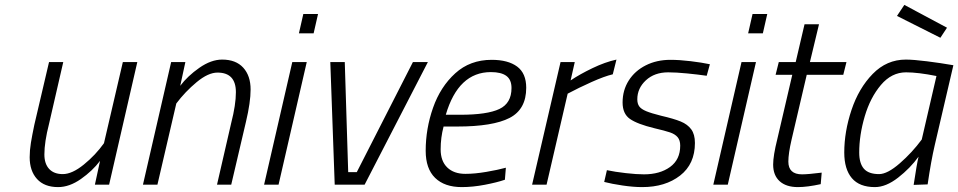

<svg xmlns="http://www.w3.org/2000/svg" viewBox="-20 -753 3908 783"><path d="M101 -112Q101 -140 106 -170.5Q111 -201 120 -244L180 -500H238L180 -248Q161 -174 161 -123Q161 -85 180.5 -64Q200 -43 236 -43Q274 -43 322 -82Q370 -121 404 -169L481 -500H540L425 0H367L388 -97Q357 -56 310 -23Q263 10 217 10Q161 10 131 -23Q101 -56 101 -112Z M678 -500H736L715 -403Q745 -443 793 -476.5Q841 -510 886 -510Q942 -510 972 -477Q1002 -444 1002 -388Q1002 -336 983 -256L923 0H865L923 -252Q942 -326 942 -377Q942 -457 867 -457Q829 -457 782 -418Q735 -379 699 -331L622 0H563Z M1217 -696H1277L1259 -617H1199ZM1172 -500H1231L1116 0H1057Z M1327 -500H1386L1400 -51H1435L1664 -500H1725L1467 0H1345Z M1716 -138Q1716 -228 1746 -313.5Q1776 -399 1836.5 -454Q1897 -509 1985 -509Q2052 -509 2089 -481.5Q2126 -454 2126 -395Q2126 -307 2058 -272Q1990 -237 1845 -237H1789Q1777 -192 1777 -144Q1777 -96 1804 -70Q1831 -44 1878 -44Q1916 -44 1963 -52Q2010 -60 2043 -69L2039 -20Q2007 -9 1957.5 0.5Q1908 10 1863 10Q1793 10 1754.5 -27.5Q1716 -65 1716 -138ZM1857 -285Q1967 -285 2016.5 -308.5Q2066 -332 2066 -394Q2066 -428 2045 -443.5Q2024 -459 1982 -459Q1849 -459 1798 -285Z M2266 -500H2324L2307 -425Q2344 -450 2396 -475Q2448 -500 2494 -510L2479 -450Q2445 -442 2392.5 -418.5Q2340 -395 2295 -371L2209 0H2150Z M2444 -11 2455 -59Q2488 -52 2532 -47Q2576 -42 2606 -42Q2671 -42 2712.5 -72Q2754 -102 2754 -159Q2754 -181 2743.5 -193.5Q2733 -206 2712.5 -213Q2692 -220 2649 -230Q2579 -247 2549 -268Q2519 -289 2519 -335Q2519 -385 2544 -424.5Q2569 -464 2613.5 -486.5Q2658 -509 2714 -509Q2751 -509 2796.5 -503.5Q2842 -498 2875 -491L2862 -444Q2828 -449 2782.5 -453.5Q2737 -458 2705 -458Q2649 -458 2614 -425.5Q2579 -393 2579 -348Q2579 -330 2587 -319Q2595 -308 2615.5 -299.5Q2636 -291 2676 -281Q2728 -269 2756 -257.5Q2784 -246 2799 -225.5Q2814 -205 2814 -170Q2814 -84 2753.5 -37Q2693 10 2599 10Q2563 10 2519 3.5Q2475 -3 2444 -11Z M3049 -696H3109L3091 -617H3031ZM3004 -500H3063L2948 0H2889Z M3133 -82Q3133 -118 3150 -186L3211 -448H3143L3156 -500H3225L3261 -654H3320L3283 -500H3432L3419 -448H3270L3208 -183Q3195 -127 3195 -94Q3195 -42 3251 -42Q3275 -42 3331 -49L3327 -2Q3272 10 3234 10Q3186 10 3159.5 -14Q3133 -38 3133 -82Z M3423 -131Q3423 -216 3452.5 -304.5Q3482 -393 3539 -451.5Q3596 -510 3674 -510Q3705 -510 3760.5 -503Q3816 -496 3868 -487L3792 -161Q3777 -97 3763 -1L3706 1Q3719 -86 3726 -114Q3692 -67 3642.5 -28.5Q3593 10 3548 10Q3485 10 3454 -26.5Q3423 -63 3423 -131ZM3739 -184 3799 -443Q3724 -458 3675 -458Q3616 -458 3572.5 -406.5Q3529 -355 3506.5 -278.5Q3484 -202 3484 -131Q3484 -87 3503 -65Q3522 -43 3565 -43Q3599 -43 3649.5 -87Q3700 -131 3739 -184ZM3638 -688 3668 -733 3842 -640 3815 -599Z"/></svg>

Font: Cairo Light
Style: Italic
Weight: 300
Italic angle: -13°
Designer: Mohamed Gaber, Accademia di Belle Arti di Urbino and others
Foundry: Kief Type Foundry, Accademia di Belle Arti di Urbino and others
Version: Version 3.011